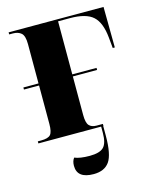

<svg xmlns="http://www.w3.org/2000/svg" viewBox="-112 -613 729 895"><g transform="rotate(-15 252.5 -165.5)"><path d="M16 0H330V-10H299Q276 -10 264 -23Q252 -36 252 -74V-260H369V-270H252V-526H309Q387 -526 420.5 -495.5Q454 -465 461 -392L466 -340H476L474 -536H16V-526H34Q59 -526 74 -513Q89 -500 89 -460V-270H16V-260H89V-74Q89 -36 77.5 -23Q66 -10 32 -10H16ZM229 205Q281 205 305 171Q329 137 329 46V-10H319V30Q319 80 300 99Q281 118 233 118Q185 118 160 107Q149 121 149 144Q149 205 229 205Z"/></g></svg>

Font: Noto Serif Display SemiCondensed Extra
Style: Regular
Weight: 800
Width: 4
Designer: Monotype Design Team
Foundry: Monotype Imaging Inc.
Version: Version 1.900